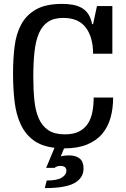

<svg xmlns="http://www.w3.org/2000/svg" viewBox="-20 -751 645 986"><path d="M220 176Q274 176 297.5 161Q321 146 321 126Q321 101 290 101Q273 101 260 111H217L260 8Q193 0 151.5 -31Q110 -62 86.5 -112Q63 -162 55 -228.5Q47 -295 47 -375Q47 -448 55 -513Q63 -578 89.5 -626.5Q116 -675 166 -703Q216 -731 299 -731Q328 -731 353.5 -726.5Q379 -722 399.5 -710.5Q420 -699 433.5 -678.5Q447 -658 453 -627H458L478 -720H557V-475H458Q458 -560 420.5 -609.5Q383 -659 305 -659Q256 -659 226 -638.5Q196 -618 179.5 -579Q163 -540 157 -484Q151 -428 151 -357Q151 -291 156.5 -236.5Q162 -182 179 -143Q196 -104 228 -82.5Q260 -61 313 -61Q358 -61 386.5 -76Q415 -91 431.5 -116.5Q448 -142 454.5 -176.5Q461 -211 461 -250H561Q561 -195 548 -147.5Q535 -100 505.5 -64.5Q476 -29 427.5 -9Q379 11 309 11L292 52Q303 49 316 48Q329 47 336 47Q369 47 389 63Q409 79 409 114Q409 163 362.5 189Q316 215 210 215Z"/></svg>

Font: HermeneusOne
Style: Regular
Weight: 400
Designer: Rodrigo Fuenzalida, Pablo Impallari
Foundry: Pablo Impallari, Rodrigo Fuenzalida
Version: Version 1.000; ttfautohint (v0.8) -G 200 -r 50